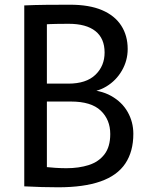

<svg xmlns="http://www.w3.org/2000/svg" viewBox="-20 -791 631 815"><path d="M227 4Q193 4 157.5 3Q122 2 83 0V-768Q128 -770 176 -770.5Q224 -771 277 -771Q359 -771 413 -748Q467 -725 494.5 -682.5Q522 -640 522 -583Q522 -534 497.5 -491.5Q473 -449 431.5 -424Q390 -399 339 -399V-410Q405 -410 451.5 -384Q498 -358 522 -315.5Q546 -273 546 -223Q546 -148 512 -97Q478 -46 407 -21Q336 4 227 4ZM179 -66 163 -83Q191 -80 216 -78.5Q241 -77 262 -77Q315 -77 357 -90.5Q399 -104 423.5 -136Q448 -168 448 -222Q448 -283 407.5 -321.5Q367 -360 281 -360H130V-436H270Q346 -436 385 -473.5Q424 -511 424 -568Q424 -628 385 -659Q346 -690 271 -690Q246 -690 218.5 -689.5Q191 -689 162 -687L179 -705Z"/></svg>

Font: Yaldevi ExtraLight Medium
Style: Regular
Weight: 500
Version: Version 1.100